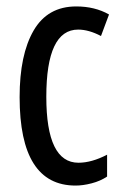

<svg xmlns="http://www.w3.org/2000/svg" viewBox="-20 -567 379 597"><path d="M215 10Q238 10 265 3Q292 -4 313 -18V-86Q265 -61 224 -61Q124 -61 124 -266Q124 -475 223 -475Q256 -475 294 -455L319 -522Q275 -547 217 -547Q128 -547 84.5 -472Q41 -397 41 -265Q41 10 215 10Z"/></svg>

Font: Noto Sans Display Condensed
Style: Regular
Weight: 400
Width: 3
Designer: Monotype Design Team
Foundry: Monotype Imaging Inc.
Version: Version 1.900